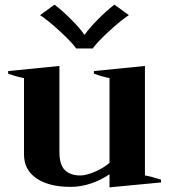

<svg xmlns="http://www.w3.org/2000/svg" viewBox="-20 -792 726 824"><path d="M152 -727 214 -772Q247 -747 285.5 -708.5Q324 -670 341 -644H344Q362 -670 400 -708.5Q438 -747 471 -772L533 -727Q499 -705 447.5 -657.5Q396 -610 378 -584H307Q289 -610 237.5 -657.5Q186 -705 152 -727ZM671 -21V-9L450 12V-44Q415 -20 371.5 -5Q328 10 283 10Q190 10 136.5 -26.5Q83 -63 83 -129V-457Q49 -463 15 -476V-487L235 -509V-139Q235 -85 258.5 -62Q282 -39 324 -39Q348 -39 384 -53.5Q420 -68 450 -93V-457Q418 -463 383 -476V-487L602 -509V-39Q632 -34 671 -21Z"/></svg>

Font: Trirong Bold
Style: Regular
Weight: 700
Designer: Katatrad Team
Foundry: CadsonDemak
Version: Version 1.000